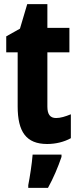

<svg xmlns="http://www.w3.org/2000/svg" viewBox="-20 -683 381 924"><path d="M250 -115C221 -115 208 -133 208 -170V-431H314V-549H208V-663H111L76 -545L10 -508V-431H65V-171C65 -49 106 10 207 10C248 10 289 0 321 -18V-133C294 -122 271 -115 250 -115ZM276 72V61H137C134 103 123 173 116 208V221H211C237 174 259 122 276 72Z"/></svg>

Font: Noto Sans Gurmukhi UI ExtraCondensed ExtraBold
Style: Regular
Weight: 800
Width: 2
Designer: Jelle Bosma - Monotype Design Team
Foundry: Monotype Imaging Inc.
Version: Version 2.004